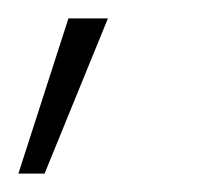

<svg xmlns="http://www.w3.org/2000/svg" viewBox="-37 -133 231 209"><path d="M-17 56 37.5 -113H80.5L11.5 56Z"/></svg>

Font: Urbanist ExtraLight
Style: Italic
Weight: 250
Version: Version 1.303